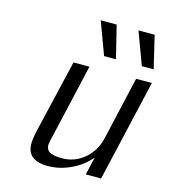

<svg xmlns="http://www.w3.org/2000/svg" viewBox="-105 -767 759 860"><g transform="rotate(15 275.0 -337.0)"><path d="M256 -683H330L367 -532H312ZM431 -683H506L542 -532H487ZM108 -133 187 -469H261L181 -121Q178 -113 175 -92Q172 -79 177 -67Q185 -41 248 -41Q305 -41 349.5 -77.5Q394 -114 409 -174L477 -471H550L441 1H370L389 -82Q354 -40 301.5 -15.5Q249 9 195 9Q104 9 99 -61Q97 -86 108 -133Z"/></g></svg>

Font: Coval
Style: ExtraLight Italic
Weight: 200
Foundry: Context Ltd
Version: Version 001.000